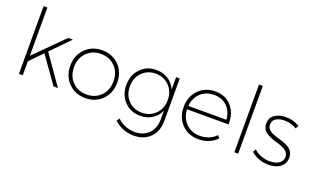

<svg xmlns="http://www.w3.org/2000/svg" viewBox="-94 -1262 3243 1976"><g transform="rotate(20 1528.0 -274.0)"><path d="M108.9 0V-742.2H150.9V-212.9L459 -521H509.8L313 -318.8L536.1 0H487.8L283.2 -289.1L150.9 -152.8V0Z M576.7 -261.2Q576.7 -375 649.7 -448.5Q722.7 -522 834 -522Q945.8 -522 1018.3 -448.5Q1090.8 -375 1090.8 -261.2Q1090.8 -146 1018.3 -72.5Q945.8 1 834 1Q722.7 1 649.7 -72.8Q576.7 -146.5 576.7 -261.2ZM834 -38.1Q928.7 -38.1 989.3 -100.1Q1049.8 -162.1 1049.8 -259.8Q1049.8 -357.9 989.3 -419.9Q928.7 -481.9 834 -481.9Q739.7 -481.9 678.7 -419.7Q617.7 -357.4 617.7 -259.8Q617.7 -162.1 678.7 -100.1Q739.7 -38.1 834 -38.1Z M1186.5 -271Q1186.5 -380.4 1254.4 -451.2Q1322.3 -522 1426.8 -522Q1501 -522 1556.6 -486.1Q1612.3 -450.2 1640.6 -387.2V-521H1680.7V-57.1Q1680.7 58.1 1612.3 126.5Q1544.4 193.8 1432.1 193.8Q1430.2 193.8 1428.7 193.8Q1308.6 190.9 1217.8 108.9L1239.7 78.1Q1318.4 151.9 1427.7 154.8Q1429.2 154.8 1431.2 154.8Q1525.4 154.8 1582.5 97.7Q1640.6 40 1640.6 -57.1V-154.8Q1613.3 -91.8 1557.4 -56.4Q1501.5 -21 1427.7 -21Q1322.8 -21 1254.6 -91.6Q1186.5 -162.1 1186.5 -271ZM1225.6 -270Q1225.6 -177.2 1283.9 -117.2Q1342.3 -57.1 1432.6 -57.1Q1522.9 -57.1 1581.8 -117.4Q1640.6 -177.7 1640.6 -270Q1640.6 -362.8 1581.8 -423.3Q1522.9 -483.9 1432.6 -483.9Q1342.8 -483.9 1284.2 -423.6Q1225.6 -363.3 1225.6 -270Z M2072.3 -522Q2185.5 -521.5 2251 -446.3Q2314.5 -373.5 2314.5 -257.8Q2314.5 -253.4 2314.5 -249H1859.4Q1863.8 -154.3 1923.6 -95.7Q1983.4 -37.1 2074.7 -37.1Q2127.9 -37.1 2173.3 -55.7Q2218.8 -74.2 2250.5 -108.9L2274.4 -82Q2237.8 -42.5 2185.8 -20.8Q2133.8 1 2072.3 1Q1961.9 1 1890.1 -72.3Q1818.4 -145.5 1818.4 -259.8Q1818.4 -374 1890.1 -448Q1961.9 -522 2072.3 -522ZM1860.4 -286.1H2276.4Q2270.5 -375.5 2215.6 -429.7Q2160.6 -483.9 2072.3 -483.9Q1984.4 -483.9 1926 -429.4Q1867.7 -375 1860.4 -286.1Z M2468.3 0V-742.2H2510.3V0Z M2647 -70.8 2666 -103Q2699.7 -71.8 2745.4 -54.4Q2791 -37.1 2840.3 -37.1Q2898.9 -37.1 2938 -61Q2977.1 -85 2979 -131.8Q2979.5 -158.2 2967 -178Q2954.6 -197.8 2933.3 -209.2Q2912.1 -220.7 2884.8 -231.2Q2857.4 -241.7 2828.6 -249.3Q2799.8 -256.8 2772.5 -269Q2745.1 -281.2 2723.4 -295.7Q2701.7 -310.1 2688.5 -334.5Q2675.3 -358.9 2675.3 -391.1Q2675.3 -455.6 2723.6 -488.8Q2772 -522 2846.2 -522Q2927.7 -522 2995.1 -481L2977.1 -446.8Q2918.5 -483.9 2845.2 -483.9Q2787.1 -483.9 2751.2 -461.2Q2715.3 -438.5 2715.3 -394Q2715.3 -365.7 2732.2 -345.7Q2749 -325.7 2775.6 -314.2Q2802.2 -302.7 2834.7 -293.2Q2867.2 -283.7 2899.7 -272.5Q2932.1 -261.2 2958.7 -246.1Q2985.4 -231 3002.2 -203.6Q3019 -176.3 3019 -139.2Q3019 -92.8 2992.9 -60.1Q2966.8 -27.3 2927.2 -13.2Q2887.7 1 2838.4 1Q2783.2 1 2732.9 -17.8Q2682.6 -36.6 2647 -70.8Z"/></g></svg>

Font: Montserrat Ultra Light
Style: Regular
Weight: 200
Designer: Julieta Ulanovsky
Foundry: Julieta Ulanovsky
Version: Version 3.001;PS 003.001;hotconv 1.0.70;makeotf.lib2.5.58329